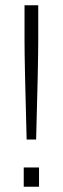

<svg xmlns="http://www.w3.org/2000/svg" viewBox="-20 -708 237 728"><path d="M73 -553V-688H125V-553Q125 -469 117 -179H81Q73 -469 73 -553ZM70 0V-73H128V0Z"/></svg>

Font: Saira Semi Condensed ExtraLight
Style: Regular
Weight: 200
Width: 4
Designer: Hector Gatti with collaboration of the Omnibus-Type team
Foundry: Omnibus-Type
Version: Version 1.001; ttfautohint (v1.8)